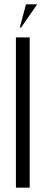

<svg xmlns="http://www.w3.org/2000/svg" viewBox="-20 -873 213 893"><path d="M78 -745 153 -853H101L72 -745ZM54 -699V0H118V-699Z"/></svg>

Font: Moniqa Display
Style: Regular
Weight: 400
Designer: Rajesh Rajput
Foundry: Rajesh Rajput
Version: Version 1.000